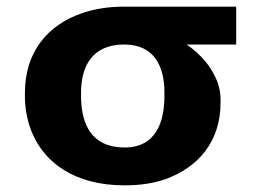

<svg xmlns="http://www.w3.org/2000/svg" viewBox="-20 -548 788 578"><path d="M691 -414V-528H354C306 -528 263 -521 226 -508C122 -472 55 -390 55 -269V-259C55 -220 62 -185 75 -152C113 -58 205 10 355 10C401 10 443 4 479 -9C578 -45 644 -123 644 -239V-249C644 -266 641 -282 636 -297C619 -346 584 -385 542 -414ZM354 -414C446 -414 475 -346 475 -269V-259C475 -180 449 -104 355 -104C255 -104 224 -175 224 -259V-269C224 -349 258 -414 354 -414Z"/></svg>

Font: Asimov
Style: XWid
Weight: 500
Designer: Google
Version: Version 2.000980; 2014